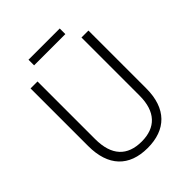

<svg xmlns="http://www.w3.org/2000/svg" viewBox="-235 -971 1112 1112"><g transform="rotate(-45 321.0 -415.0)"><path d="M449 -840H193V-794H449ZM558 -240V-714H501V-238C501 -107 436 -41 322 -41C205 -41 141 -107 141 -242V-714H84V-242C84 -78 168 10 320 10C469 10 558 -75 558 -240Z"/></g></svg>

Font: Noto Sans Gujarati SemiCondensed Light
Style: Regular
Weight: 300
Width: 4
Designer: Jelle Bosma - Monotype Design Team, Universal Thirst
Foundry: Monotype Imaging Inc.
Version: Version 2.106